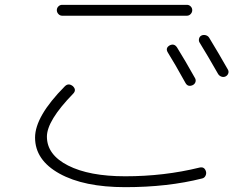

<svg xmlns="http://www.w3.org/2000/svg" viewBox="-20 -747 1040 794"><path d="M747 -404Q701 -487 674 -530Q663 -548 681 -559Q700 -569 712 -551Q745 -498 787 -423Q791 -415 788 -407Q785 -399 777 -395Q757 -386 747 -404ZM882 -441Q837 -520 806 -570Q801 -577 803 -586.5Q805 -596 813 -600Q821 -604 830.5 -601.5Q840 -599 845 -591Q884 -527 922 -460Q927 -452 924 -443.5Q921 -435 913 -431Q905 -427 896 -430Q887 -433 882 -441ZM753 -682H237Q228 -682 221.5 -689Q215 -696 215 -705Q215 -714 221.5 -720.5Q228 -727 237 -727H753Q762 -727 768.5 -720.5Q775 -714 775 -705Q775 -696 768.5 -689Q762 -682 753 -682ZM498 27Q327 27 226 -29Q125 -85 125 -178Q125 -266 248 -390Q263 -405 281 -391Q298 -375 282 -359Q174 -248 174 -182Q174 -107 261.5 -62.5Q349 -18 498 -18Q659 -18 805 -54Q826 -59 832 -37Q834 -28 829.5 -19.5Q825 -11 816 -9Q674 27 498 27Z"/></svg>

Font: Rounded Mplus 1c Light
Style: Regular
Weight: 300
Version: Version 1.059.20150529